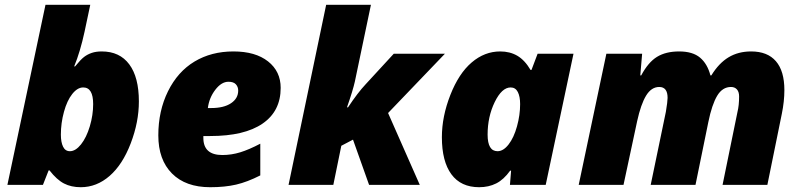

<svg xmlns="http://www.w3.org/2000/svg" viewBox="-20 -780 3376 810"><path d="M320.8 9.8Q280.3 9.8 250 -5.9Q219.7 -21.5 189 -61H185.1L161.1 0H11.2L171.9 -759.8H360.8L336.9 -647Q318.4 -561.5 293 -500H296.9Q320.3 -528.8 334.7 -539.8Q349.1 -550.8 367.2 -556.9Q385.3 -563 409.2 -563Q484.9 -563 525.4 -508.5Q565.9 -454.1 565.9 -352.1Q565.9 -265.1 531.5 -175.3Q497.1 -85.4 442.4 -37.8Q387.7 9.8 320.8 9.8ZM331.1 -411.1Q306.6 -411.1 284.7 -383.3Q262.7 -355.5 249.8 -308.1Q236.8 -260.7 236.8 -211.9Q236.8 -180.2 246.1 -161.1Q255.4 -142.1 274.9 -142.1Q298.8 -142.1 321.8 -170.9Q344.7 -199.7 358.9 -247.1Q373 -294.4 373 -340.8Q373 -411.1 331.1 -411.1Z M866.7 9.8Q763.2 9.8 705.6 -48.1Q647.9 -106 647.9 -209Q647.9 -312 688.7 -394.8Q729.5 -477.5 800.5 -520.3Q871.6 -563 964.8 -563Q1057.6 -563 1110.8 -521Q1164.1 -479 1164.1 -409.2Q1164.1 -311 1087.6 -258.5Q1011.2 -206.1 866.7 -206.1H837.9V-198.2Q837.9 -126 918 -126Q956.5 -126 993.7 -137.5Q1030.8 -148.9 1078.1 -173.8V-40Q1023.4 -12.2 976.1 -1.2Q928.7 9.8 866.7 9.8ZM943.8 -435.1Q914.1 -435.1 888.2 -401.1Q862.3 -367.2 856.9 -324.2H871.1Q924.3 -324.2 954.6 -344.5Q984.9 -364.7 984.9 -397.9Q984.9 -413.6 975.1 -424.3Q965.3 -435.1 943.8 -435.1Z M1356 -759.8H1544.9L1477.1 -436Q1468.8 -398.4 1443.8 -327.1H1448.2Q1489.3 -389.2 1522.9 -424.8L1641.1 -553.2H1856.9L1617.2 -303.2L1751 0H1537.1L1469.2 -190.9L1419.9 -165L1386.2 0H1197.3Z M2079.1 -142.1Q2103.5 -142.1 2125.7 -170.7Q2147.9 -199.2 2161.1 -247.1Q2174.3 -294.9 2174.3 -340.8Q2174.3 -372.6 2164.6 -391.8Q2154.8 -411.1 2134.3 -411.1Q2097.2 -411.1 2067.1 -349.4Q2037.1 -287.6 2037.1 -211.9Q2037.1 -142.1 2079.1 -142.1ZM2282.2 0H2131.3L2136.2 -60.1H2132.3Q2105 -22 2073.2 -6.1Q2041.5 9.8 2001.5 9.8Q1924.3 9.8 1884.3 -44.7Q1844.2 -99.1 1844.2 -201.2Q1844.2 -288.6 1879.9 -379.4Q1915.5 -470.2 1970 -516.6Q2024.4 -563 2090.3 -563Q2131.3 -563 2162.6 -544.7Q2193.8 -526.4 2218.3 -484.9H2222.2L2248 -553.2H2399.4Z M2725.1 0 2789.1 -308.1Q2796.4 -352.1 2796.4 -367.2Q2796.4 -413.1 2761.2 -413.1Q2728 -413.1 2705.8 -376.7Q2683.6 -340.3 2668 -269L2610.4 0H2421.4L2538.1 -553.2H2689L2681.2 -461.9H2685.1Q2714.8 -517.6 2752 -540.3Q2789.1 -563 2845.2 -563Q2902.3 -563 2933.3 -536.9Q2964.4 -510.7 2977.1 -461.9H2981Q3012.7 -513.7 3053.7 -538.3Q3094.7 -563 3148.9 -563Q3217.8 -563 3253.4 -521.7Q3289.1 -480.5 3289.1 -399.9Q3289.1 -352.5 3278.3 -299.8L3217.3 0H3028.3L3091.3 -308.1Q3098.1 -335.4 3098.1 -373Q3098.1 -392.6 3088.9 -402.8Q3079.6 -413.1 3064 -413.1Q3027.8 -413.1 3005.6 -376Q2983.4 -338.9 2968.3 -265.1L2914.1 0Z"/></svg>

Font: Open Sans Extrabold
Style: Italic
Weight: 800
Italic angle: -12°
Foundry: Ascender Corporation
Version: Version 1.10